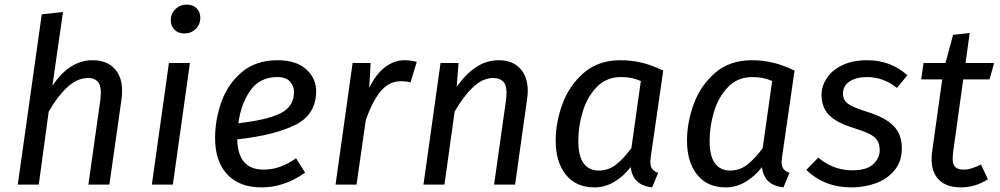

<svg xmlns="http://www.w3.org/2000/svg" viewBox="-20 -800 4332 832"><path d="M509 -407Q509 -385 507 -373L454 0H363L415 -368Q417 -390 417 -398Q417 -433 402.5 -447.5Q388 -462 362 -462Q314 -462 270.5 -421Q227 -380 191 -316L148 0H57L161 -738L253 -748L207 -428Q281 -539 381 -539Q441 -539 475 -504Q509 -469 509 -407Z M729 0H638L712 -527H803ZM720 -712Q720 -741 740 -760.5Q760 -780 789 -780Q816 -780 832 -764Q848 -748 848 -723Q848 -694 828 -674.5Q808 -655 779 -655Q752 -655 736 -671.5Q720 -688 720 -712Z M1008 -196Q1011 -65 1122 -65Q1159 -65 1193 -77Q1227 -89 1263 -114L1302 -52Q1213 12 1113 12Q1017 12 964.5 -44.5Q912 -101 912 -202Q912 -281 939.5 -358.5Q967 -436 1028 -487.5Q1089 -539 1183 -539Q1263 -539 1306.5 -500Q1350 -461 1350 -405Q1350 -304 1260 -259Q1170 -214 1008 -196ZM1254 -402Q1254 -426 1237 -446Q1220 -466 1182 -466Q1106 -466 1065 -408Q1024 -350 1013 -266Q1137 -280 1195.5 -309Q1254 -338 1254 -402Z M1786 -532 1759 -443Q1740 -448 1716 -448Q1667 -448 1630.5 -405.5Q1594 -363 1565 -279L1525 0H1434L1508 -527H1586L1580 -419Q1609 -479 1648.5 -509Q1688 -539 1733 -539Q1758 -539 1786 -532Z M2267 -406Q2267 -390 2264 -370L2212 0H2121L2173 -368Q2175 -390 2175 -397Q2175 -432 2160 -447Q2145 -462 2117 -462Q2071 -462 2028.5 -421Q1986 -380 1950 -316L1906 0H1815L1889 -527H1967L1959 -424Q1998 -479 2043 -509Q2088 -539 2142 -539Q2200 -539 2233.5 -503.5Q2267 -468 2267 -406Z M2854 -494 2800 -120Q2798 -104 2798 -98Q2798 -80 2805.5 -69Q2813 -58 2832 -51L2806 12Q2764 7 2741 -14Q2718 -35 2713 -76Q2681 -35 2641 -11.5Q2601 12 2556 12Q2476 12 2432 -43Q2388 -98 2388 -190Q2388 -270 2417.5 -350Q2447 -430 2510 -484.5Q2573 -539 2669 -539Q2718 -539 2762.5 -528Q2807 -517 2854 -494ZM2486 -189Q2486 -124 2509 -92.5Q2532 -61 2575 -61Q2616 -61 2648.5 -86Q2681 -111 2716 -158L2757 -449Q2736 -458 2716.5 -462Q2697 -466 2671 -466Q2608 -466 2566.5 -423.5Q2525 -381 2505.5 -317.5Q2486 -254 2486 -189Z M3423 -494 3369 -120Q3367 -104 3367 -98Q3367 -80 3374.5 -69Q3382 -58 3401 -51L3375 12Q3333 7 3310 -14Q3287 -35 3282 -76Q3250 -35 3210 -11.5Q3170 12 3125 12Q3045 12 3001 -43Q2957 -98 2957 -190Q2957 -270 2986.5 -350Q3016 -430 3079 -484.5Q3142 -539 3238 -539Q3287 -539 3331.5 -528Q3376 -517 3423 -494ZM3055 -189Q3055 -124 3078 -92.5Q3101 -61 3144 -61Q3185 -61 3217.5 -86Q3250 -111 3285 -158L3326 -449Q3305 -458 3285.5 -462Q3266 -466 3240 -466Q3177 -466 3135.5 -423.5Q3094 -381 3074.5 -317.5Q3055 -254 3055 -189Z M3912 -474 3867 -419Q3808 -466 3738 -466Q3690 -466 3661.5 -447Q3633 -428 3633 -395Q3633 -365 3656.5 -349Q3680 -333 3739 -315Q3816 -291 3852 -254.5Q3888 -218 3888 -157Q3888 -101 3857 -63Q3826 -25 3776.5 -6.5Q3727 12 3669 12Q3552 12 3474 -64L3526 -117Q3591 -62 3673 -62Q3736 -62 3764 -88.5Q3792 -115 3792 -148Q3792 -175 3782 -191Q3772 -207 3748.5 -219Q3725 -231 3681 -245Q3605 -268 3572.5 -301.5Q3540 -335 3540 -389Q3540 -426 3562 -460.5Q3584 -495 3629 -517Q3674 -539 3739 -539Q3839 -539 3912 -474Z M4110 -139Q4108 -119 4108 -113Q4108 -88 4119.5 -76.5Q4131 -65 4155 -65Q4173 -65 4190.5 -70.5Q4208 -76 4231 -87L4261 -23Q4206 12 4144 12Q4083 12 4050 -19.5Q4017 -51 4017 -109Q4017 -130 4019 -141L4063 -456H3972L3982 -527H4077L4110 -649L4182 -657L4164 -527H4288L4268 -456H4154Z"/></svg>

Font: Fira Sans
Style: Italic
Weight: 400
Italic angle: -8°
Designer: bBox Type GmbH & Carrois Corporate GbR & Edenspiekermann AG
Foundry: bBox Type GmbH & Carrois Corporate GbR & Edenspiekermann AG
Version: Version 4.301